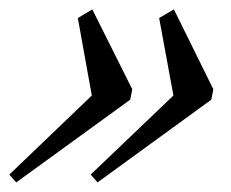

<svg xmlns="http://www.w3.org/2000/svg" viewBox="-76 -411 491 408"><path d="M131.3 -23.4 116.7 -40 292.5 -208 262.2 -372.6 293.5 -391.1 377.4 -221.2 373 -199.2ZM-41.5 -23.4 -56.2 -40 119.1 -208 89.4 -372.6 120.1 -391.1 205.1 -221.2 200.7 -199.2Z"/></svg>

Font: Elstob 18pt
Style: Italic
Weight: 400
Italic angle: -20°
Designer: Peter S. Baker
Version: Version 1.015